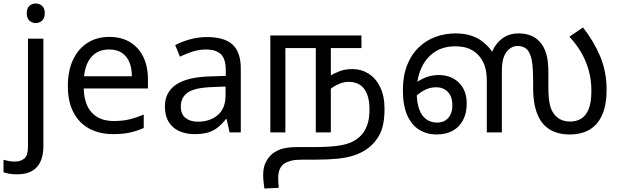

<svg xmlns="http://www.w3.org/2000/svg" viewBox="-75 -757 3552 1098"><path d="M22 240Q-3 240 -22 236.5Q-41 233 -55 228V157Q-40 161 -24 164Q-8 167 11 167Q43 167 64 149.5Q85 132 85 83V-536H173V80Q173 130 157 166Q141 202 108 221Q75 240 22 240ZM78 -681Q78 -710 93 -723.5Q108 -737 130 -737Q150 -737 165.5 -723.5Q181 -710 181 -681Q181 -653 165.5 -639Q150 -625 130 -625Q108 -625 93 -639Q78 -653 78 -681Z M550 -546Q619 -546 668.5 -516Q718 -486 744.5 -431.5Q771 -377 771 -304V-251H404Q406 -160 450.5 -112.5Q495 -65 575 -65Q626 -65 665.5 -74.5Q705 -84 747 -102V-25Q706 -7 666 1.5Q626 10 571 10Q495 10 436.5 -21Q378 -52 345.5 -113.5Q313 -175 313 -264Q313 -352 342.5 -415Q372 -478 425.5 -512Q479 -546 550 -546ZM549 -474Q486 -474 449.5 -433.5Q413 -393 406 -321H679Q679 -367 665 -401Q651 -435 622.5 -454.5Q594 -474 549 -474Z M1110 -545Q1208 -545 1255 -502Q1302 -459 1302 -365V0H1238L1221 -76H1217Q1194 -47 1169.5 -27.5Q1145 -8 1113.5 1Q1082 10 1037 10Q989 10 950.5 -7Q912 -24 890 -59.5Q868 -95 868 -149Q868 -229 931 -272.5Q994 -316 1125 -320L1216 -323V-355Q1216 -422 1187 -448Q1158 -474 1105 -474Q1063 -474 1025 -461.5Q987 -449 954 -433L927 -499Q962 -518 1010 -531.5Q1058 -545 1110 -545ZM1136 -259Q1036 -255 997.5 -227Q959 -199 959 -148Q959 -103 986.5 -82Q1014 -61 1057 -61Q1125 -61 1170 -98.5Q1215 -136 1215 -214V-262Z M1940 -362Q1991 -362 2032.5 -336Q2074 -310 2099 -259Q2124 -208 2124 -134Q2124 -44 2098 8Q2072 60 2025 94Q1993 117 1951.5 131Q1910 145 1856 150.5Q1802 156 1730 156H1655Q1613 156 1590 162Q1567 168 1550 179Q1534 190 1525 210Q1516 230 1516 263Q1516 278 1517 291.5Q1518 305 1519 317L1437 321Q1434 303 1432 281.5Q1430 260 1430 243Q1430 199 1446 168.5Q1462 138 1487 119Q1505 106 1524.5 98.5Q1544 91 1569.5 87.5Q1595 84 1628 84H1721Q1803 84 1854.5 77Q1906 70 1938 54.5Q1970 39 1993 14Q2013 -8 2025.5 -43.5Q2038 -79 2038 -131Q2038 -183 2024.5 -218Q2011 -253 1984.5 -271Q1958 -289 1919 -289Q1891 -289 1862.5 -276.5Q1834 -264 1813 -247L1810 -322Q1836 -338 1868 -350Q1900 -362 1940 -362ZM1471 0V-554H1992V-482H1817V0H1731V-482H1557V0Z M2421 12Q2368 12 2324 -14Q2280 -40 2254.5 -96.5Q2229 -153 2229 -242Q2229 -323 2253 -384Q2277 -445 2319 -485.5Q2361 -526 2415.5 -546Q2470 -566 2531 -566Q2583 -566 2624.5 -551.5Q2666 -537 2699.5 -507Q2733 -477 2759 -430L2730 -433Q2739 -468 2760 -498.5Q2781 -529 2813.5 -547.5Q2846 -566 2891 -566Q2928 -566 2957.5 -555Q2987 -544 3009 -521Q3035 -494 3048 -452.5Q3061 -411 3061 -343V-255Q3061 -200 3069 -160.5Q3077 -121 3102 -95Q3117 -79 3138 -70.5Q3159 -62 3187 -62Q3221 -62 3248 -78Q3275 -94 3291 -132Q3307 -170 3307 -237Q3307 -303 3290.5 -359Q3274 -415 3246 -461.5Q3218 -508 3181 -547L3259 -600Q3321 -521 3357.5 -434Q3394 -347 3394 -244Q3394 -159 3369.5 -102Q3345 -45 3298 -16.5Q3251 12 3181 12Q3138 12 3102.5 -0.5Q3067 -13 3041 -38Q3020 -58 3005 -88.5Q2990 -119 2982 -159.5Q2974 -200 2974 -250V-288Q2974 -353 2969.5 -390Q2965 -427 2955 -449Q2945 -473 2927 -483.5Q2909 -494 2886 -494Q2865 -494 2849.5 -485Q2834 -476 2824 -463Q2809 -444 2802 -417.5Q2795 -391 2795 -351V0H2709V-293Q2709 -356 2692 -393.5Q2675 -431 2649 -453Q2621 -476 2592.5 -484Q2564 -492 2527 -492Q2458 -492 2409 -458.5Q2360 -425 2334 -366.5Q2308 -308 2308 -232Q2308 -168 2323.5 -129Q2339 -90 2365.5 -73Q2392 -56 2425 -56Q2451 -56 2470.5 -67.5Q2490 -79 2501 -101Q2512 -123 2512 -155Q2512 -205 2486 -231.5Q2460 -258 2419 -258Q2379 -258 2344 -237Q2309 -216 2280 -184L2265 -248Q2295 -283 2339.5 -305.5Q2384 -328 2433 -328Q2505 -328 2549.5 -284Q2594 -240 2594 -165Q2594 -110 2573 -70Q2552 -30 2513.5 -9Q2475 12 2421 12Z"/></svg>

Font: ltamil15
Style: Book
Weight: 400
Designer: Jelle Bosma - Monotype Design Team
Foundry: Monotype Imaging Inc.
Version: Version 2.003